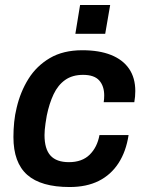

<svg xmlns="http://www.w3.org/2000/svg" viewBox="-20 -740 587 772"><path d="M260 12Q145 12 89.5 -37Q34 -86 34 -189Q34 -219 37 -249Q40 -279 47 -307Q62 -371 94.5 -423Q127 -475 180.5 -506.5Q234 -538 311 -538Q379 -538 426.5 -519Q474 -500 499 -463.5Q524 -427 524 -374Q524 -363 523 -351.5Q522 -340 520 -329H397Q398 -336 398.5 -342.5Q399 -349 399 -356Q399 -394 379 -416.5Q359 -439 314 -439Q271 -439 242 -418.5Q213 -398 195.5 -361Q178 -324 168 -275Q165 -258 163 -244Q161 -230 160 -218.5Q159 -207 159 -197Q159 -141 183 -114.5Q207 -88 257 -88Q310 -88 340.5 -118Q371 -148 380 -197H497Q487 -131 456.5 -84Q426 -37 377 -12.5Q328 12 260 12ZM283 -604 302 -720H423L403 -604Z"/></svg>

Font: Archivo Variable SemiBold
Style: Italic
Weight: 600
Italic angle: -10°
Designer: Hector Gatti
Foundry: Omnibus-Type
Version: Version 2.001